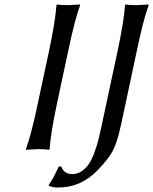

<svg xmlns="http://www.w3.org/2000/svg" viewBox="-20 -668 686 860"><path d="M433.1 -95.2 507.8 -444.8Q535.2 -574.2 540 -645L542.5 -647.9Q559.1 -645 593.3 -645Q593.3 -645 645.5 -647.9L646 -645Q621.6 -578.6 593.8 -444.8L523.9 -117.2Q505.9 -32.2 486.3 5.6Q466.8 43.5 415.5 96.2Q340.3 172.4 241.2 171.9Q210.4 171.9 198.2 163.1V160.2Q215.3 138.7 243.2 78.1L254.4 77.1Q266.1 112.3 305.2 111.8Q327.6 111.8 346.9 98.1Q366.2 84.5 378.9 65.2Q391.6 45.9 402.8 15.1Q414.1 -15.6 420.2 -39.3Q426.3 -63 433.1 -95.2ZM200.7 -444.8Q228 -574.2 232.9 -645L235.8 -647.9Q252.4 -645 286.1 -645L338.9 -647.9V-645Q314.5 -578.6 286.6 -444.8L234.4 -200.2Q207 -70.8 202.1 0L199.2 2.9Q182.6 0 148.9 0L96.2 2.9V0Q120.6 -67.9 148.4 -200.2Z"/></svg>

Font: Linux Biolinum O
Style: Italic
Weight: 400
Italic angle: -12°
Designer: Philipp H. Poll
Foundry: Philipp H. Poll
Version: Version 1.1.3